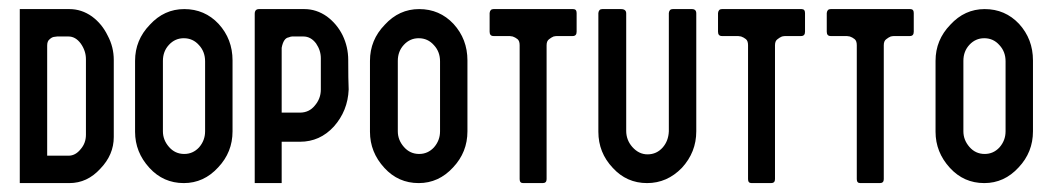

<svg xmlns="http://www.w3.org/2000/svg" viewBox="-20 -411 2364 431"><path d="M135.7 0Q175.8 0 205.1 -32.2Q235.4 -63.5 235.4 -103.5Q235.4 -161.1 235.4 -276.4Q235.4 -305.7 221.7 -331.1Q209 -357.4 186.5 -374Q163.1 -390.6 135.7 -390.6Q98.6 -390.6 24.4 -390.6Q24.4 -293 24.4 0Q52.7 0 135.7 0ZM133.8 -61.5Q121.1 -61.5 85.9 -61.5Q85.9 -123 85.9 -308.6Q85.9 -318.4 90.8 -322.3Q95.7 -327.1 100.6 -328.1Q106.4 -329.1 108.4 -329.1Q116.2 -329.1 133.8 -329.1Q149.4 -329.1 161.1 -313.5Q172.9 -296.9 172.9 -278.3Q172.9 -221.7 172.9 -108.4Q172.9 -89.8 161.1 -76.2Q149.4 -61.5 133.8 -61.5Z M392.6 0Q437.5 0 469.7 -35.2Q502 -69.3 502 -116.2Q502 -168.9 502 -275.4Q502 -323.2 470.7 -357.4Q439.5 -390.6 393.6 -390.6Q348.6 -390.6 316.4 -355.5Q283.2 -321.3 283.2 -274.4Q283.2 -221.7 283.2 -115.2Q283.2 -69.3 315.4 -34.2Q346.7 0 392.6 0ZM393.6 -65.4Q373 -65.4 359.4 -81.1Q345.7 -96.7 345.7 -116.2Q345.7 -168.9 345.7 -274.4Q345.7 -295.9 359.4 -310.5Q373 -325.2 392.6 -325.2Q413.1 -325.2 426.8 -309.6Q440.4 -294.9 440.4 -273.4Q440.4 -220.7 440.4 -116.2Q440.4 -95.7 426.8 -80.1Q413.1 -65.4 393.6 -65.4Z M612.3 0Q612.3 -23.4 612.3 -92.8Q623 -92.8 653.3 -92.8Q698.2 -92.8 729.5 -127Q760.7 -162.1 762.7 -210Q761.7 -231.4 761.7 -276.4Q761.7 -305.7 749 -332Q736.3 -357.4 713.9 -374Q690.4 -390.6 663.1 -390.6Q628.9 -390.6 561.5 -390.6Q551.8 -390.6 551.8 -379.9Q551.8 -252.9 551.8 0Q567.4 0 612.3 0ZM653.3 -158.2Q643.6 -158.2 612.3 -158.2Q612.3 -195.3 612.3 -303.7Q614.3 -314.5 618.2 -320.3Q622.1 -326.2 627.9 -327.1Q632.8 -329.1 635.7 -329.1Q643.6 -329.1 661.1 -329.1Q677.7 -329.1 689.5 -313.5Q700.2 -297.9 700.2 -280.3Q700.2 -256.8 700.2 -210Q700.2 -189.5 686.5 -173.8Q673.8 -158.2 653.3 -158.2Z M919.9 0Q964.8 0 997.1 -35.2Q1029.3 -69.3 1029.3 -116.2Q1029.3 -168.9 1029.3 -275.4Q1029.3 -323.2 998 -357.4Q966.8 -390.6 920.9 -390.6Q876 -390.6 843.8 -355.5Q810.5 -321.3 810.5 -274.4Q810.5 -221.7 810.5 -115.2Q810.5 -69.3 842.8 -34.2Q874 0 919.9 0ZM920.9 -65.4Q900.4 -65.4 886.7 -81.1Q873 -96.7 873 -116.2Q873 -168.9 873 -274.4Q873 -295.9 886.7 -310.5Q900.4 -325.2 919.9 -325.2Q940.4 -325.2 954.1 -309.6Q967.8 -294.9 967.8 -273.4Q967.8 -220.7 967.8 -116.2Q967.8 -95.7 954.1 -80.1Q940.4 -65.4 920.9 -65.4Z M1198.2 0Q1207 0 1207 -8.8Q1207 -109.4 1207 -309.6Q1207 -319.3 1212.9 -323.2Q1217.8 -327.1 1222.7 -329.1Q1227.5 -330.1 1230.5 -330.1Q1242.2 -330.1 1265.6 -330.1Q1274.4 -330.1 1274.4 -339.8Q1274.4 -353.5 1274.4 -381.8Q1274.4 -390.6 1266.6 -390.6Q1207 -390.6 1087.9 -390.6Q1080.1 -390.6 1079.1 -381.8Q1079.1 -367.2 1079.1 -339.8Q1079.1 -330.1 1087.9 -330.1Q1100.6 -330.1 1124 -330.1Q1126 -330.1 1130.9 -329.1Q1136.7 -327.1 1141.6 -323.2Q1146.5 -319.3 1146.5 -309.6Q1146.5 -209 1146.5 -8.8Q1146.5 0 1154.3 0Q1168.9 0 1198.2 0Z M1432.6 0Q1477.5 0 1510.7 -34.2Q1543 -69.3 1543 -116.2Q1543 -204.1 1543 -380.9Q1543 -390.6 1533.2 -390.6Q1518.6 -390.6 1490.2 -390.6Q1482.4 -390.6 1481.4 -381.8Q1481.4 -293 1481.4 -116.2Q1480.5 -94.7 1467.8 -80.1Q1454.1 -64.5 1433.6 -64.5Q1414.1 -64.5 1399.4 -81.1Q1385.7 -96.7 1385.7 -117.2Q1385.7 -205.1 1385.7 -380.9Q1385.7 -390.6 1374 -390.6Q1360.4 -390.6 1332 -390.6Q1324.2 -390.6 1323.2 -381.8Q1323.2 -293 1323.2 -115.2Q1323.2 -68.4 1355.5 -34.2Q1386.7 0 1432.6 0Z M1710.9 0Q1719.7 0 1719.7 -8.8Q1719.7 -109.4 1719.7 -309.6Q1719.7 -319.3 1725.6 -323.2Q1730.5 -327.1 1735.4 -329.1Q1740.2 -330.1 1743.2 -330.1Q1754.9 -330.1 1778.3 -330.1Q1787.1 -330.1 1787.1 -339.8Q1787.1 -353.5 1787.1 -381.8Q1787.1 -390.6 1779.3 -390.6Q1719.7 -390.6 1600.6 -390.6Q1592.8 -390.6 1591.8 -381.8Q1591.8 -367.2 1591.8 -339.8Q1591.8 -330.1 1600.6 -330.1Q1613.3 -330.1 1636.7 -330.1Q1638.7 -330.1 1643.6 -329.1Q1649.4 -327.1 1654.3 -323.2Q1659.2 -319.3 1659.2 -309.6Q1659.2 -209 1659.2 -8.8Q1659.2 0 1667 0Q1681.6 0 1710.9 0Z M1955.1 0Q1963.9 0 1963.9 -8.8Q1963.9 -109.4 1963.9 -309.6Q1963.9 -319.3 1969.7 -323.2Q1974.6 -327.1 1979.5 -329.1Q1984.4 -330.1 1987.3 -330.1Q1999 -330.1 2022.5 -330.1Q2031.2 -330.1 2031.2 -339.8Q2031.2 -353.5 2031.2 -381.8Q2031.2 -390.6 2023.4 -390.6Q1963.9 -390.6 1844.7 -390.6Q1836.9 -390.6 1835.9 -381.8Q1835.9 -367.2 1835.9 -339.8Q1835.9 -330.1 1844.7 -330.1Q1857.4 -330.1 1880.9 -330.1Q1882.8 -330.1 1887.7 -329.1Q1893.6 -327.1 1898.4 -323.2Q1903.3 -319.3 1903.3 -309.6Q1903.3 -209 1903.3 -8.8Q1903.3 0 1911.1 0Q1925.8 0 1955.1 0Z M2189.5 0Q2234.4 0 2266.6 -35.2Q2298.8 -69.3 2298.8 -116.2Q2298.8 -168.9 2298.8 -275.4Q2298.8 -323.2 2267.6 -357.4Q2236.3 -390.6 2190.4 -390.6Q2145.5 -390.6 2113.3 -355.5Q2080.1 -321.3 2080.1 -274.4Q2080.1 -221.7 2080.1 -115.2Q2080.1 -69.3 2112.3 -34.2Q2143.6 0 2189.5 0ZM2190.4 -65.4Q2169.9 -65.4 2156.2 -81.1Q2142.6 -96.7 2142.6 -116.2Q2142.6 -168.9 2142.6 -274.4Q2142.6 -295.9 2156.2 -310.5Q2169.9 -325.2 2189.5 -325.2Q2210 -325.2 2223.6 -309.6Q2237.3 -294.9 2237.3 -273.4Q2237.3 -220.7 2237.3 -116.2Q2237.3 -95.7 2223.6 -80.1Q2210 -65.4 2190.4 -65.4Z"/></svg>

Font: Lega 2020-21MOD
Style: Regular
Weight: 400
Designer: SIL Open Font License
Foundry: SIL Open Font License
Version: Version 1.00;July 1, 2020;FontCreator 13.0.0.2670 32-bit